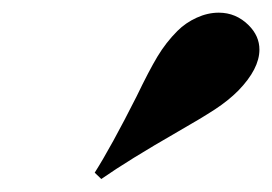

<svg xmlns="http://www.w3.org/2000/svg" viewBox="-20 -876 421 297"><path d="M191.4 -727.1Q210.4 -766.6 223.6 -788.6Q236.8 -810.5 254.4 -828.1Q267.1 -840.8 284.2 -848.6Q301.3 -856.4 318.4 -856.4Q345.2 -856.4 364.7 -836.9Q381.3 -820.3 381.3 -799.3Q381.3 -769.5 348.6 -735.8Q333 -720.2 312.5 -706.8Q292 -693.4 254.4 -671.9Q178.7 -628.4 136.7 -599.1L126.5 -608.9Q151.9 -648.9 191.4 -727.1Z"/></svg>

Font: TypoPRO Playfair Display
Style: Italic
Weight: 900
Italic angle: -14°
Designer: Claus Eggers Sørensen
Foundry: Claus Eggers Sørensen
Version: Version 1.004;PS 001.004;hotconv 1.0.70;makeotf.lib2.5.58329